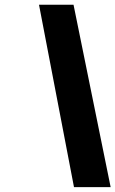

<svg xmlns="http://www.w3.org/2000/svg" viewBox="-20 -773 477 793"><path d="M285.6 0 141.1 -753.4H283.7L437 0Z"/></svg>

Font: Tuffy
Style: BoldItalic
Weight: 700
Italic angle: -12°
Designer: Thatcher Ulrich, Karoly Barta, Michael Everson
Version: Version 001.271